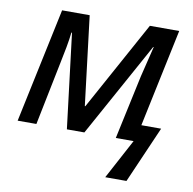

<svg xmlns="http://www.w3.org/2000/svg" viewBox="-81 -619 891 887"><g transform="rotate(10 365.0 -175.5)"><path d="M469.7 187 569.8 0H486.3L550.8 -300.3Q560.5 -339.8 569.6 -377.2Q578.6 -414.6 585.9 -443.8H583.5L338.9 0H256.8L202.6 -443.8H199.7Q196.3 -412.6 189.2 -373.8Q182.1 -335 174.3 -298.8L113.8 0H25.9L139.6 -537.6H269L319.8 -120.1H322.3L551.3 -537.6H689L592.3 -78.6H685.1L569.3 187Z"/></g></svg>

Font: Open Sans Medium
Style: Italic
Weight: 500
Italic angle: -12°
Designer: Monotype Design Team
Foundry: Monotype Imaging Inc.
Version: Version 3.000